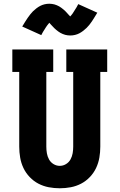

<svg xmlns="http://www.w3.org/2000/svg" viewBox="-20 -1000 640 1028"><path d="M300 8Q270 8 241 2.5Q212 -3 186 -16.5Q160 -30 139 -52Q118 -74 105.5 -100.5Q93 -127 88 -156Q83 -185 83 -215V-615H46V-735H265V-615H228V-215Q228 -197 231 -179.5Q234 -162 242.5 -146.5Q251 -131 266.5 -121.5Q282 -112 300 -112Q318 -112 333.5 -121.5Q349 -131 357.5 -146.5Q366 -162 369 -179.5Q372 -197 372 -215V-615H335V-735H554V-615H517V-215Q517 -185 512 -156Q507 -127 494.5 -100.5Q482 -74 461 -52Q440 -30 414 -16.5Q388 -3 359 2.5Q330 8 300 8ZM356 -810Q349 -810 342 -811Q335 -812 329 -813.5Q323 -815 316 -818Q309 -821 303.5 -824Q298 -827 292 -831.5Q286 -836 280.5 -840.5Q275 -845 270.5 -849.5Q266 -854 262 -858.5Q258 -863 252.5 -868.5Q247 -874 244 -878Q240 -873 237.5 -870Q235 -867 232 -863Q229 -859 225.5 -853.5Q222 -848 218 -841.5Q214 -835 209.5 -828Q205 -821 201 -812L99 -858Q107 -871 114 -882.5Q121 -894 128 -904Q135 -914 142 -923Q149 -932 156.5 -939.5Q164 -947 174.5 -955Q185 -963 195.5 -968.5Q206 -974 218.5 -977Q231 -980 244 -980Q251 -980 258 -979Q265 -978 271 -976.5Q277 -975 284 -972Q291 -969 296.5 -966Q302 -963 308 -958.5Q314 -954 319.5 -949.5Q325 -945 329.5 -940.5Q334 -936 338 -931.5Q342 -927 347 -921.5Q352 -916 356 -912Q360 -917 362.5 -919.5Q365 -922 368 -926.5Q371 -931 374.5 -936.5Q378 -942 382 -948.5Q386 -955 390.5 -962Q395 -969 399 -978L501 -932Q493 -919 486 -907.5Q479 -896 472 -885.5Q465 -875 458 -866.5Q451 -858 443.5 -850.5Q436 -843 425.5 -835Q415 -827 404.5 -821.5Q394 -816 381.5 -813Q369 -810 356 -810Z"/></svg>

Font: Iosevka Curly Slab HvEx
Style: Regular
Weight: 900
Width: 7
Monospace: yes
Designer: Belleve Invis
Foundry: Belleve Invis
Version: Version 11.1.0; ttfautohint (v1.8.3)